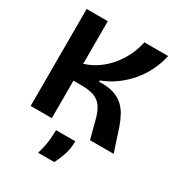

<svg xmlns="http://www.w3.org/2000/svg" viewBox="-204 -787 1043 1132"><g transform="rotate(30 317.5 -221.5)"><path d="M52 0V-660H196V-370Q248 -386 290 -416.5Q332 -447 363.5 -486.5Q395 -526 415.5 -570.5Q436 -615 445 -660H607Q595 -605 570.5 -555Q546 -505 509.5 -462Q473 -419 428 -386.5Q383 -354 330 -334V-325Q387 -328 426.5 -315.5Q466 -303 492.5 -279.5Q519 -256 536 -224Q553 -192 566 -156L617 0H456L421 -133Q409 -176 389.5 -203Q370 -230 337.5 -242.5Q305 -255 254 -255H196V0ZM228 217Q246 156 249.5 114Q253 72 253 49H384Q384 102 368.5 145.5Q353 189 338 217Z"/></g></svg>

Font: Bricolage Grotesque 72pt
Style: Bold
Weight: 700
Designer: Mathieu Triay
Foundry: Atelier Triay
Version: Version 1.001;gftools[0.9.33.dev8+g029e19f]